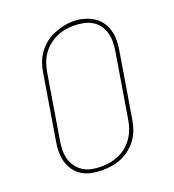

<svg xmlns="http://www.w3.org/2000/svg" viewBox="-136 -852 873 965"><g transform="rotate(-20 300.0 -369.0)"><path d="M246 8Q218 8 190.5 2.5Q163 -3 140.5 -16.5Q118 -30 102.5 -51.5Q87 -73 79.5 -98.5Q72 -124 72 -152Q72 -180 77 -208L134 -553Q138 -580 147 -605.5Q156 -631 172.5 -654Q189 -677 211 -695Q233 -713 258.5 -723.5Q284 -734 310.5 -740Q337 -746 363 -746Q391 -746 418 -739Q445 -732 467.5 -718.5Q490 -705 506 -684Q522 -663 529.5 -637Q537 -611 537 -583Q537 -555 532 -527L475 -182Q471 -155 462 -129.5Q453 -104 437 -81Q421 -58 398.5 -40Q376 -22 350.5 -11Q325 0 298.5 4Q272 8 246 8Q246 8 246 8Q246 8 246 8ZM246 -11Q270 -11 294 -15Q318 -19 341.5 -29Q365 -39 385 -55.5Q405 -72 419.5 -93Q434 -114 442.5 -137.5Q451 -161 455 -185L512 -530Q516 -555 516.5 -580Q517 -605 510.5 -628.5Q504 -652 490 -671Q476 -690 455.5 -702Q435 -714 410.5 -719Q386 -724 361 -724Q336 -724 312.5 -720Q289 -716 266 -705.5Q243 -695 223 -678.5Q203 -662 188.5 -641Q174 -620 166 -597Q158 -574 154 -550L97 -205Q93 -180 92.5 -155Q92 -130 98.5 -107Q105 -84 119 -65Q133 -46 153 -33.5Q173 -21 197 -16Q221 -11 246 -11Z"/></g></svg>

Font: Iosevka Slab Thin Extended
Style: Italic
Weight: 100
Width: 7
Italic angle: -9°
Monospace: yes
Designer: Belleve Invis
Foundry: Belleve Invis
Version: Version 11.1.0; ttfautohint (v1.8.3)